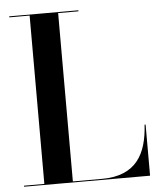

<svg xmlns="http://www.w3.org/2000/svg" viewBox="-53 -796 700 842"><g transform="rotate(-5 297.0 -375.0)"><path d="M573.5 0V-225H569C561.5 -98 514 -4.5 362 -4.5H234V-745.5H323.5V-750H19V-745.5H108.5V-4.5H19V0Z"/></g></svg>

Font: Bodoni* 36pt Medium
Style: Regular
Weight: 500
Version: Version 2.3